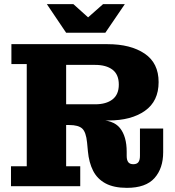

<svg xmlns="http://www.w3.org/2000/svg" viewBox="-20 -898 844 926"><path d="M33 0V-96H109V-589H35V-685H299V-96H367V0ZM592 8Q529 8 489 -13.5Q449 -35 429 -74.5Q409 -114 404 -168L400 -210Q395 -261 376.5 -278Q358 -295 314 -295H299V-319L445 -320Q526 -321 558.5 -280.5Q591 -240 591 -166V-146Q591 -126 598.5 -116Q606 -106 623 -106Q640 -106 647.5 -116Q655 -126 655 -146V-278H767V-164Q767 -86 725 -39Q683 8 592 8ZM299 -295V-395H439Q492 -395 522.5 -418.5Q553 -442 553 -490Q553 -539 522.5 -562Q492 -585 439 -585H299V-685H499Q610 -685 677.5 -639.5Q745 -594 745 -502Q745 -410 679 -363.5Q613 -317 504 -317H432L408 -295ZM299 -740 206 -878H334L443 -780H366L477 -878H582L488 -740Z"/></svg>

Font: Montagu Slab 24pt
Style: Bold
Weight: 700
Designer: Florian Karsten
Foundry: Florian Karsten
Version: Version 1.000